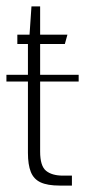

<svg xmlns="http://www.w3.org/2000/svg" viewBox="-25 -578 265 598"><path d="M161 0Q123 0 101.5 -10Q80 -20 71 -42.5Q62 -65 62 -102V-441H29V-470H67L73 -558H100V-470H185L177 -441H100V-106Q100 -61 118.5 -46Q137 -31 171 -31H199V0ZM-5 -324V-345H220V-324Z"/></svg>

Font: Smooch Sans Thin Light
Style: Regular
Weight: 300
Version: Version 1.010